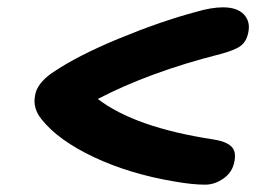

<svg xmlns="http://www.w3.org/2000/svg" viewBox="-20 -587 740 526"><path d="M542 -81.1Q506.8 -81.1 458 -89.8Q335 -110.4 237.3 -156.5Q139.6 -202.6 94.2 -259.8Q68.8 -290.5 76.2 -326.2Q81.1 -357.4 121.1 -386.2Q190.9 -434.1 305.9 -481.4Q420.9 -528.8 516.1 -554.2Q559.1 -566.9 590.8 -566.9Q629.9 -566.9 648.2 -547.4Q666.5 -527.8 660.2 -498Q655.3 -473.1 639.2 -461.2Q623 -449.2 584 -439Q389.2 -389.6 248 -315.9Q349.6 -237.8 564 -205.1Q599.1 -199.7 613.5 -186Q627.9 -172.4 622.1 -144Q616.7 -115.2 592.5 -98.1Q568.4 -81.1 542 -81.1Z"/></svg>

Font: Shantell Sans Irregular
Style: Italic
Weight: 600
Italic angle: -11.31°
Designer: Stephen Nixon, Anya Danilova, Shantell Martin
Foundry: Arrow Type
Version: Version 1.006;[9816181b4]